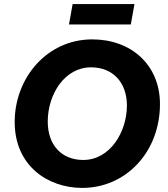

<svg xmlns="http://www.w3.org/2000/svg" viewBox="-20 -907 824 941"><path d="M383 14C597 14 764 -162 764 -397C764 -590 622 -714 432 -714C211 -714 52 -526 52 -309C52 -94 215 14 383 14ZM388 -123C282 -123 214 -196 214 -311C214 -445 297 -577 426 -577C535 -577 602 -501 602 -390C602 -261 520 -123 388 -123ZM318 -787H621L639 -887H336Z"/></svg>

Font: Fixel Display
Style: Bold Italic
Weight: 700
Italic angle: -10°
Designer: AlfaBravo + MacPaw
Foundry: Kyrylo Tkachov, Marchela Mozhyna, Serhii Makarenko, Maria Weinstein, Zakhar Kryvoshyya
Version: Version 1.210;Glyphs 3.2 (3217)